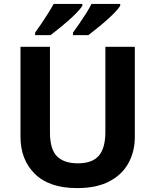

<svg xmlns="http://www.w3.org/2000/svg" viewBox="-20 -954 796 984"><path d="M671 -252Q671 -178 638.5 -118.5Q606 -59 540.5 -24.5Q475 10 375 10Q233 10 159 -62.5Q85 -135 85 -254V-714H236V-277Q236 -189 272 -153Q308 -117 379 -117Q453 -117 486.5 -156Q520 -195 520 -278V-714H671ZM596 -924Q588 -911 569 -891Q550 -871 525 -849Q500 -827 475.5 -807.5Q451 -788 433 -774H354V-787Q368 -806 386 -832Q404 -858 421 -885Q438 -912 449 -934H596ZM402 -924Q394 -911 375 -891Q356 -871 331 -849Q306 -827 281.5 -807.5Q257 -788 239 -774H160V-787Q174 -806 191.5 -832Q209 -858 226 -885Q243 -912 255 -934H402Z"/></svg>

Font: Noto Sans Thaana
Style: Bold
Weight: 700
Designer: David Williams
Foundry: Google Inc.
Version: Version 3.001; ttfautohint (v1.8.4.7-5d5b)